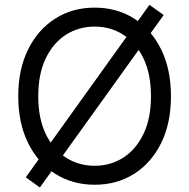

<svg xmlns="http://www.w3.org/2000/svg" viewBox="-20 -770 799 811"><path d="M379.9 10.3Q286.6 10.3 213.6 -35.6Q140.6 -81.5 98.9 -165.5Q57.1 -249.5 57.1 -363.3Q57.1 -477.5 98.9 -561.5Q140.6 -645.5 213.6 -691.7Q286.6 -737.8 379.9 -737.8Q473.6 -737.8 546.4 -691.7Q619.1 -645.5 660.6 -561.5Q702.1 -477.5 702.1 -363.3Q702.1 -249.5 660.6 -165.5Q619.1 -81.5 546.4 -35.6Q473.6 10.3 379.9 10.3ZM379.9 -69.8Q446.8 -69.8 500.5 -104Q554.2 -138.2 585.9 -203.9Q617.7 -269.5 617.7 -363.3Q617.7 -458 585.9 -523.7Q554.2 -589.4 500.5 -623.5Q446.8 -657.7 379.9 -657.7Q313 -657.7 259 -623.5Q205.1 -589.4 173.3 -523.7Q141.6 -458 141.6 -363.3Q141.6 -269.5 173.3 -203.9Q205.1 -138.2 259 -104Q313 -69.8 379.9 -69.8ZM148.4 22 88.9 -21 611.3 -749.5 671.4 -706.5Z"/></svg>

Font: V-Inter
Style: Regular-375
Weight: 375
Designer: Rasmus Andersson
Foundry: rsms
Version: Version 4.000;git-4146feb